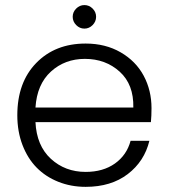

<svg xmlns="http://www.w3.org/2000/svg" viewBox="-20 -725 662 753"><path d="M313 -494.1Q234.4 -494.1 179.7 -444.3Q125 -394.5 119.1 -303.2H502.9Q504.9 -393.6 449.5 -443.8Q394 -494.1 313 -494.1ZM565.9 -172.9Q546.4 -92.3 481 -42.2Q415.5 7.8 315.9 7.8Q258.3 7.8 208.7 -12Q159.2 -31.7 123.8 -67.6Q88.4 -103.5 68.1 -156.5Q47.9 -209.5 47.9 -272.9Q47.9 -401.9 122.1 -478Q196.3 -554.2 315.9 -554.2Q393.6 -554.2 453.1 -519.8Q512.7 -485.4 543.5 -428Q574.2 -370.6 574.2 -300.8Q574.2 -270 571.8 -246.1H119.1Q123.5 -153.8 179.4 -102.3Q235.4 -50.8 315.9 -50.8Q384.3 -50.8 430.7 -83.7Q477.1 -116.7 492.2 -172.9ZM343.3 -626.7Q329.6 -612.8 311 -612.8Q292.5 -612.8 278.8 -626.7Q265.1 -640.6 265.1 -659.2Q265.1 -677.7 278.8 -691.4Q292.5 -705.1 311 -705.1Q329.6 -705.1 343.3 -691.4Q356.9 -677.7 356.9 -659.2Q356.9 -640.6 343.3 -626.7Z"/></svg>

Font: SVN-Poppins Light
Style: Regular
Weight: 300
Designer: Ninad Kale (Devanagari), Jonny Pinhorn (Latin)
Foundry: Indian Type Foundry
Version: Version 3.002 2017